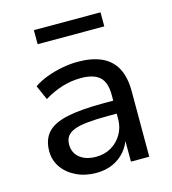

<svg xmlns="http://www.w3.org/2000/svg" viewBox="-105 -776 780 871"><g transform="rotate(-15 284.5 -340.5)"><path d="M241 9Q189 9 147.5 -11Q106 -31 82.5 -65Q59 -99 59 -141Q59 -196 89 -228.5Q119 -261 184 -274.5Q249 -288 355 -288H414V-227H358Q302 -227 262.5 -223Q223 -219 199.5 -210Q176 -201 165 -185.5Q154 -170 154 -147Q154 -108 182.5 -85Q211 -62 259 -62Q299 -62 330.5 -80.5Q362 -99 380.5 -131Q399 -163 399 -202V-316Q399 -374 371 -399.5Q343 -425 283 -425Q240 -425 197.5 -412.5Q155 -400 110 -373L80 -441Q108 -460 143 -473Q178 -486 215.5 -493Q253 -500 289 -500Q355 -500 400 -479.5Q445 -459 468 -416.5Q491 -374 491 -306V0H405V-109H409Q399 -75 375.5 -48Q352 -21 318 -6Q284 9 241 9ZM134 -624V-690H447V-624Z"/></g></svg>

Font: Nunito Sans 10pt Medium
Style: Regular
Weight: 500
Designer: Vernon Adams
Foundry: Vernon Adams
Version: Version 3.101;gftools[0.9.27]